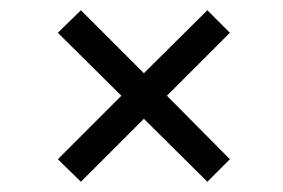

<svg xmlns="http://www.w3.org/2000/svg" viewBox="-20 -464 552 375"><path d="M306 -277 429 -153 385 -109 261 -232 138 -109 93 -153 217 -277 93 -400 138 -444 261 -321 385 -444 429 -400Z"/></svg>

Font: D-DIN
Style: DIN-Italic
Weight: 400
Italic angle: -12°
Designer: Charles Nix
Foundry: Datto Inc.
Version: Version 1.00